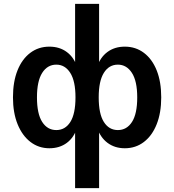

<svg xmlns="http://www.w3.org/2000/svg" viewBox="-20 -756 900 992"><path d="M368 216V-98H379Q363 -46 325.5 -18Q288 10 235 10Q180 10 137.5 -22.5Q95 -55 71 -114Q47 -173 47 -253Q47 -334 70.5 -392.5Q94 -451 136.5 -483Q179 -515 235 -515Q288 -515 325.5 -487Q363 -459 379 -408H368V-736H492V-408H481Q497 -459 534.5 -487Q572 -515 625 -515Q681 -515 723.5 -483Q766 -451 789.5 -392.5Q813 -334 813 -253Q813 -173 789.5 -114Q766 -55 723.5 -22.5Q681 10 625 10Q573 10 535.5 -18Q498 -46 481 -98H492V216ZM271 -84Q317 -84 343.5 -126Q370 -168 370 -253Q370 -337 343 -379.5Q316 -422 271 -422Q225 -422 198 -379.5Q171 -337 171 -253Q171 -168 198 -126Q225 -84 271 -84ZM589 -84Q635 -84 662 -126Q689 -168 689 -253Q689 -337 661.5 -379.5Q634 -422 589 -422Q543 -422 516.5 -379.5Q490 -337 490 -253Q490 -168 516.5 -126Q543 -84 589 -84Z"/></svg>

Font: Mulish ExtraLight
Style: Regular
Weight: 200
Designer: Vernon Adams
Foundry: Vernon Adams
Version: Version 3.603